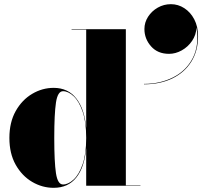

<svg xmlns="http://www.w3.org/2000/svg" viewBox="-20 -890 998 920"><path d="M672 -751Q672 -782.5 689.5 -809.8Q707 -837 736 -853.5Q765 -870 799 -870Q833.5 -870 863.2 -850.8Q893 -831.5 911 -797Q929 -762.5 929 -716Q929 -646 896.5 -594.2Q864 -542.5 805.8 -514.2Q747.5 -486 670 -486V-488Q747.5 -488 809.8 -519.5Q872 -551 903.5 -611.5Q935 -672 921.5 -758.5Q920 -722.5 900.2 -693.8Q880.5 -665 850.8 -648.5Q821 -632 790 -632Q735.5 -632 703.8 -668Q672 -704 672 -751ZM653 -2V0H393V-180.5Q385 -89 345.8 -39.5Q306.5 10 237 10Q182.5 10 134 -18.5Q85.5 -47 55.2 -100.5Q25 -154 25 -229Q25 -304 55.2 -357.8Q85.5 -411.5 134 -440.2Q182.5 -469 237 -469Q305.5 -469 345.2 -418.8Q385 -368.5 393 -277V-748H323V-750H583V-2ZM393 -229Q393 -306 375.8 -355.5Q358.5 -405 332.8 -429Q307 -453 282 -453Q256.5 -453 248.2 -398.8Q240 -344.5 240 -229Q240 -113.5 248.2 -59.8Q256.5 -6 282 -6Q307 -6 332.8 -29.8Q358.5 -53.5 375.8 -102.8Q393 -152 393 -229Z"/></svg>

Font: Bodoni* 96pt Fatface
Style: Regular
Weight: 900
Version: Version 2.3